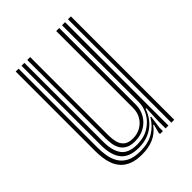

<svg xmlns="http://www.w3.org/2000/svg" viewBox="-181 -690 788 788"><g transform="rotate(-45 213.0 -296.0)"><path d="M177.6 7.9Q143.6 7.9 120.7 -1.1Q97.8 -10.1 83.9 -25.4Q70 -40.8 62.9 -59.7Q55.8 -78.6 53.4 -98.7Q50.9 -118.7 50.9 -137.2V-600H67.6V-139.6Q67.6 -117.9 71.4 -94.7Q75.1 -71.4 86.6 -51.3Q98.1 -31.3 121 -18.9Q143.8 -6.6 182.2 -6.6Q227.6 -6.6 259.3 -25.5Q290.9 -44.4 309.1 -76.6H313.2L305.3 -20.7V0H288.4L288.4 -9.2L298 -45.4H294.5Q273.6 -17 244.1 -4.5Q214.5 7.9 177.6 7.9ZM354.3 0V-600H371.2V0ZM195.5 -50.9Q168.8 -50.9 153.2 -60Q137.7 -69 130.1 -83.3Q122.4 -97.5 120.2 -113.8Q118 -130.1 118 -144.4V-600H134.9V-145.2Q134.9 -125.3 139.3 -107Q143.6 -88.7 157.1 -77Q170.6 -65.2 197.7 -65.2Q222.6 -65.2 242.6 -76.7Q262.6 -88.1 274.3 -108.1Q286 -128.1 286 -153.3V-600H303.6V-154.6Q303.6 -126.8 290 -103.1Q276.4 -79.4 252.1 -65.2Q227.8 -50.9 195.5 -50.9ZM186.7 -21.1Q132.4 -21.4 108.5 -51.1Q84.5 -80.7 84.5 -140.4V-600H101.2V-142Q101.2 -90.5 121.5 -62.9Q141.8 -35.4 191.8 -35.4Q231.1 -35.4 259.8 -52.8Q288.5 -70.1 304.1 -97.6Q319.7 -125.2 319.7 -155.5V-600H337.4V0H320.9V-46.2L323.8 -114.7H319.8Q304.2 -70.2 269.5 -45.5Q234.7 -20.8 186.7 -21.1Z"/></g></svg>

Font: Big Shoulders Inline Text SC Thin
Style: Regular
Weight: 100
Designer: Patric King
Foundry: XO Type Co
Version: Version 2.002